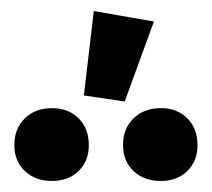

<svg xmlns="http://www.w3.org/2000/svg" viewBox="-20 -809 384 348"><path d="M132 -636 150 -789 259 -770 206 -625ZM6 -546Q6 -576 25 -594.5Q44 -613 74 -613Q104 -613 122.5 -594.5Q141 -576 141 -546Q141 -517 122.5 -499Q104 -481 74 -481Q44 -481 25 -499Q6 -517 6 -546ZM203 -546Q203 -576 222 -594.5Q241 -613 272 -613Q301 -613 319.5 -594.5Q338 -576 338 -546Q338 -517 319.5 -499Q301 -481 272 -481Q241 -481 222 -499Q203 -517 203 -546Z"/></svg>

Font: Ysabeau Infant
Style: Bold
Weight: 700
Designer: Christian Thalmann (Catharsis Fonts)
Version: Version 0.003